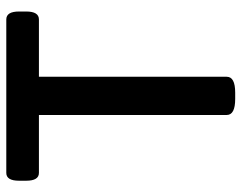

<svg xmlns="http://www.w3.org/2000/svg" viewBox="-96 -644 742 589"><g transform="rotate(-90 274.5 -349.0)"><path d="M509.8 -700.2Q534.2 -700.2 534.2 -661.1V-639.2Q534.2 -600.1 509.8 -600.1H334V-23.9Q334 2 285.2 2H266.1Q216.8 2 216.8 -23.9V-600.1H39.1Q15.1 -600.1 15.1 -639.2V-661.1Q15.1 -700.2 39.1 -700.2Z"/></g></svg>

Font: Asap Symbol
Style: Regular
Weight: 900
Designer: Tania Quindós, Elena González Miranda, Marcela Romero, Pablo Cosgaya
Foundry: Omnibus-Type
Version: Version 1.000;PS 001.000;hotconv 1.0.70;makeotf.lib2.5.58329